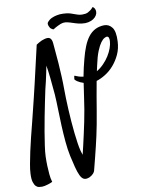

<svg xmlns="http://www.w3.org/2000/svg" viewBox="-149 -935 888 1184"><g transform="rotate(-10 295.0 -342.5)"><path d="M152.3 -460.9Q147.5 -443.4 140.1 -410.6Q132.8 -377.9 124.5 -335.9Q116.2 -293.9 106.9 -247.6Q97.7 -201.2 90.3 -156.2Q83 -111.3 77.1 -71.8Q71.3 -32.2 70.3 -4.9Q69.3 25.4 70.3 54.7Q71.3 80.1 73.7 107.9Q76.2 135.7 83 157.2Q66.4 165 53.7 168.5Q41 171.9 33.2 173.8Q23.4 175.8 16.6 175.8Q8.8 175.8 -2 174.3Q-12.7 172.9 -21.5 164.1Q-30.3 155.3 -36.1 136.7Q-42 118.2 -40 83Q-39.1 59.6 -32.7 24.9Q-26.4 -9.8 -17.6 -51.3Q-8.8 -92.8 2.4 -137.2Q13.7 -181.6 24.4 -224.1Q35.2 -266.6 44.4 -304.7Q53.7 -342.8 60.5 -370.1Q69.3 -405.3 80.1 -452.1Q98.6 -532.2 135.7 -692.4Q142.6 -697.3 150.4 -701.7Q158.2 -706.1 164.1 -709Q170.9 -712.9 177.7 -714.8Q209 -726.6 222.2 -717.8Q235.4 -709 237.3 -682.6Q238.3 -665 241.7 -631.8Q245.1 -598.6 248 -557.6Q251 -516.6 252.9 -473.1Q254.9 -429.7 254.9 -392.6Q254.9 -368.2 255.9 -335Q256.8 -301.8 258.8 -264.6Q260.7 -227.5 263.7 -189Q266.6 -150.4 270.5 -115.2Q274.4 -80.1 278.8 -50.8Q283.2 -21.5 288.1 -2.9Q290 4.9 292.5 11.7Q294.9 18.6 296.9 25.4Q302.7 2 310.1 -30.3Q317.4 -62.5 325.7 -99.1Q334 -135.7 341.8 -174.3Q349.6 -212.9 355.5 -247.1Q360.4 -274.4 366.2 -317.4Q372.1 -360.4 379.9 -410.2Q369.1 -414.1 359.4 -418Q350.6 -421.9 341.8 -427.7Q333 -433.6 327.1 -441.4Q328.1 -454.1 329.6 -460Q331.1 -465.8 338.9 -460.9Q344.7 -458 356.9 -454.1Q369.1 -450.2 385.7 -448.2Q390.6 -475.6 397 -502.9Q403.3 -530.3 410.2 -555.7Q420.9 -597.7 434.6 -631.3Q448.2 -665 466.3 -688.5Q484.4 -711.9 508.8 -724.6Q533.2 -737.3 565.4 -738.3Q595.7 -738.3 614.7 -713.4Q633.8 -688.5 630.9 -627Q628.9 -581.1 611.8 -544.4Q594.7 -507.8 570.3 -480Q545.9 -452.1 516.6 -434.1Q487.3 -416 460.9 -408.2Q452.1 -362.3 444.3 -315.9Q436.5 -269.5 429.2 -226.1Q421.9 -182.6 414.6 -143.6Q407.2 -104.5 400.4 -74.2Q393.6 -44.9 385.7 -10.7Q378.9 18.6 369.1 56.6Q359.4 94.7 348.6 136.7Q344.7 145.5 338.9 151.9Q333 158.2 327.1 162.1Q320.3 167 313.5 169.9Q293.9 177.7 280.3 172.9Q266.6 168 255.9 146.5Q245.1 124 236.8 90.8Q228.5 57.6 219.7 18.6Q210.9 -23.4 206.5 -72.8Q202.1 -122.1 199.7 -173.3Q197.3 -224.6 196.3 -275.4Q195.3 -326.2 192.4 -371.1Q187.5 -429.7 182.6 -476.1Q177.7 -522.5 171.9 -554.7Q168 -535.2 163.1 -510.7Q158.2 -486.3 152.3 -460.9ZM480.5 -502Q475.6 -483.4 472.7 -466.8Q496.1 -480.5 516.6 -501.5Q537.1 -522.5 551.8 -545.9Q566.4 -569.3 574.7 -592.8Q583 -616.2 584 -635.7Q585 -649.4 581.5 -657.7Q578.1 -666 569.3 -666Q564.5 -666 554.2 -660.6Q543.9 -655.3 531.2 -638.2Q518.6 -621.1 505.4 -588.9Q492.2 -556.6 480.5 -502ZM515.6 -861.3Q532.2 -851.6 532.2 -829.1Q532.2 -817.4 524.9 -805.7Q517.6 -793.9 504.4 -785.6Q491.2 -777.3 473.1 -773.4Q455.1 -769.5 433.6 -772.5Q411.1 -775.4 393.6 -781.2Q376 -787.1 361.3 -791.5Q346.7 -795.9 333 -797.4Q319.3 -798.8 303.7 -793Q294.9 -789.1 286.1 -785.2Q278.3 -781.2 270 -776.9Q261.7 -772.5 254.9 -767.6Q249 -768.6 245.1 -771.5Q241.2 -774.4 238.3 -776.4Q234.4 -779.3 233.4 -782.2Q229.5 -788.1 227.5 -793.9Q225.6 -798.8 225.1 -804.7Q224.6 -810.5 227.5 -815.4Q239.3 -831.1 256.3 -838.9Q273.4 -846.7 290 -849.6Q308.6 -853.5 329.1 -852.5Q355.5 -851.6 371.6 -846.7Q387.7 -841.8 401.4 -836.4Q415 -831.1 428.7 -828.1Q442.4 -825.2 464.8 -828.1Q471.7 -829.1 480.5 -833Q488.3 -836.9 497.1 -843.3Q505.9 -849.6 515.6 -861.3Z"/></g></svg>

Font: Satisfy
Style: Regular
Weight: 400
Designer: Font Diner, Inc
Foundry: Font Diner, Inc
Version: Version 1.001